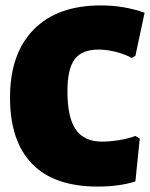

<svg xmlns="http://www.w3.org/2000/svg" viewBox="-20 -678 554 709"><path d="M514 -631 480 -472 467 -464Q441 -478 407 -486.5Q373 -495 344 -495Q283 -495 256 -459.5Q229 -424 229 -341Q229 -244 260 -199.5Q291 -155 357 -155Q385 -155 419.5 -160.5Q454 -166 480 -176L496 -166L480 -8Q420 11 341 11Q180 11 98.5 -73Q17 -157 17 -318Q17 -480 104.5 -569Q192 -658 352 -658Q438 -658 514 -631Z"/></svg>

Font: Luna Sans Black
Style: Regular
Weight: 900
Designer: Juan Pablo del Peral
Foundry: Huerta Tipografica
Version: Version 2.001; ttfautohint (v1.5)